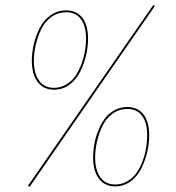

<svg xmlns="http://www.w3.org/2000/svg" viewBox="-20 -711 680 742"><path d="M572.3 -691.4 87.9 7.3 94.7 10.7 578.6 -688ZM188.5 -364.3Q147.9 -364.3 125.5 -394.3Q103 -424.3 103 -476.6Q103 -507.3 110.6 -539.6Q118.2 -571.8 133.1 -602.1Q147.9 -632.3 174.8 -651.6Q201.7 -670.9 235.8 -670.9Q275.9 -670.9 298.1 -642.3Q320.3 -613.8 320.3 -561Q320.3 -530.3 312.7 -497.6Q305.2 -464.8 290 -434.1Q274.9 -403.3 248.5 -383.8Q222.2 -364.3 188.5 -364.3ZM188.5 -371.6Q214.4 -371.6 236.1 -384.5Q257.8 -397.5 271.5 -417.7Q285.2 -438 294.7 -463.6Q304.2 -489.3 308.3 -513.9Q312.5 -538.6 312.5 -561.5Q312.5 -610.4 292.7 -637Q272.9 -663.6 235.8 -663.6Q203.1 -663.6 177.7 -644.8Q152.3 -626 138.4 -596.2Q124.5 -566.4 117.7 -535.6Q110.8 -504.9 110.8 -476.1Q110.8 -427.7 130.9 -399.7Q150.9 -371.6 188.5 -371.6ZM424.8 9.3Q384.3 9.3 362.1 -20.8Q339.8 -50.8 339.8 -103Q339.8 -127 344.2 -152.6Q348.6 -178.2 358.9 -204.3Q369.1 -230.5 383.8 -251Q398.4 -271.5 421.4 -284.4Q444.3 -297.4 472.2 -297.4Q512.2 -297.4 534.4 -268.8Q556.6 -240.2 556.6 -187.5Q556.6 -156.7 549.1 -124Q541.5 -91.3 526.4 -60.5Q511.2 -29.8 484.9 -10.3Q458.5 9.3 424.8 9.3ZM425.3 2Q451.2 2 472.9 -11Q494.6 -23.9 508.3 -43.9Q522 -64 531.5 -89.8Q541 -115.7 544.9 -140.4Q548.8 -165 548.8 -188Q548.8 -236.8 529.1 -263.4Q509.3 -290 472.2 -290Q439.5 -290 414.1 -271Q388.7 -252 375 -222.4Q361.3 -192.9 354.5 -161.9Q347.7 -130.9 347.7 -102.1Q347.7 -53.7 367.7 -25.9Q387.7 2 425.3 2Z"/></svg>

Font: Fira Sans Compressed Eight
Style: Italic
Weight: 100
Width: 3
Italic angle: -8°
Designer: Carrois Corporate & Edenspiekermann AG
Foundry: Carrois Corporate GbR & Edenspiekermann AG
Version: Version 4.203;PS 004.203;hotconv 1.0.88;makeotf.lib2.5.64775